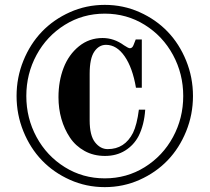

<svg xmlns="http://www.w3.org/2000/svg" viewBox="-20 -750 860 788"><path d="M88 -356C88 -416.7 102 -472.8 130 -524.5C158 -576.2 196.7 -617.3 246 -648C295.3 -678.7 350 -694 410 -694C470 -694 524.7 -678.7 574 -648C623.3 -617.3 662 -576.2 690 -524.5C718 -472.8 732 -416.7 732 -356C732 -295.3 718 -239.2 690 -187.5C662 -135.8 623.3 -94.7 574 -64C524.7 -33.3 470 -18 410 -18C350 -18 295.3 -33.3 246 -64C196.7 -94.7 158 -135.8 130 -187.5C102 -239.2 88 -295.3 88 -356ZM48 -356C48 -305.3 57.3 -257 76 -211C94.7 -165 120 -125.3 152 -92C184 -58.7 222.3 -32 267 -12C311.7 8 359.3 18 410 18C460.7 18 508.3 8 553 -12C597.7 -32 636 -58.7 668 -92C700 -125.3 725.3 -165 744 -211C762.7 -257 772 -305.3 772 -356C772 -406.7 762.7 -455 744 -501C725.3 -547 700 -586.7 668 -620C636 -653.3 597.7 -680 553 -700C508.3 -720 460.7 -730 410 -730C359.3 -730 311.7 -720 267 -700C222.3 -680 184 -653.3 152 -620C120 -586.7 94.7 -547 76 -501C57.3 -455 48 -406.7 48 -356ZM220 -351C220 -319.7 224 -290 232 -262C240 -234 251.7 -208.5 267 -185.5C282.3 -162.5 302.3 -144.2 327 -130.5C351.7 -116.8 379.7 -110 411 -110C442.3 -110 469.8 -117.3 493.5 -132C517.2 -146.7 535.7 -166.7 549 -192C564.3 -222.7 573.3 -258.7 576 -300H550C544.7 -258.7 536.7 -227 526 -205C503.3 -160.3 468.7 -138 422 -138C402 -138 384.7 -147.3 370 -166C355.3 -184.7 348 -214.7 348 -256V-447C348 -489 354.3 -519.3 367 -538C379.7 -556.7 395.7 -566 415 -566C444.3 -566 469.8 -550.3 491.5 -519C513.2 -487.7 528.7 -444.7 538 -390H562V-588H537L528 -565C524.7 -556.3 519.7 -552 513 -552C509 -552 501 -556 489 -564C461.7 -584 432.3 -594 401 -594C364.3 -594 332 -582.7 304 -560C276 -537.3 255 -507.8 241 -471.5C227 -435.2 220 -395 220 -351Z"/></svg>

Font: Km Standard TT
Style: Bold
Weight: 700
Designer: Alexey Kryukov <alexios@thessalonica.org.ru>
Version: Version 2.0.2